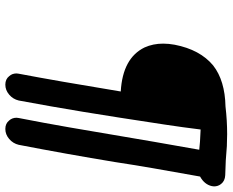

<svg xmlns="http://www.w3.org/2000/svg" viewBox="-94 -642 851 702"><g transform="rotate(90 331.0 -291.5)"><path d="M452 114Q432 114 421 100Q411 89 411 73Q411 69 412 65Q430 -27 446 -119Q511 -503 528 -595Q505 -598 454 -600Q446 -535 436 -469Q409 -290 389.5 -171.5Q370 -53 348 65Q343 86 326.5 100Q310 114 290 114Q270 114 259 100Q249 89 249 73Q249 69 250 65Q277 -77 315 -308Q193 -315 154 -395Q140 -426 140 -463Q140 -483 144 -505Q162 -598 220 -646Q275 -689 370 -691Q421 -697 471 -697Q491 -697 511 -696H514Q567 -691 621 -690Q642 -689 653 -675Q662 -664 662 -649Q662 -645 661 -641Q655 -614 626 -598Q591 -406 573 -287Q544 -111 510 65Q505 86 488.5 100Q472 114 452 114Z"/></g></svg>

Font: Bad Comic
Style: Italic
Weight: 400
Italic angle: -11°
Designer: GGBotNet
Foundry: GGBotNet
Version: 0.95